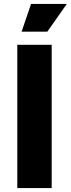

<svg xmlns="http://www.w3.org/2000/svg" viewBox="-20 -957 360 977"><path d="M243 0H68V-729H243ZM90 -796 138 -937H320L221 -796Z"/></svg>

Font: BDO Grotesk ExtraBold
Style: Regular
Weight: 800
Designer: Deni Anggara
Foundry: Lokal Container
Version: Version 2.000